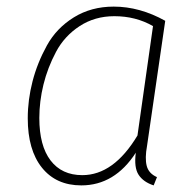

<svg xmlns="http://www.w3.org/2000/svg" viewBox="-20 -551 593 581"><path d="M324 -531Q403 -531 480 -488L425 -110Q418 -72 424 -49Q430 -26 455 -15L445 10Q414 0 399.5 -22Q385 -44 391 -89Q327 10 226 10Q150 10 107 -43.5Q64 -97 64 -193Q64 -249 78.5 -305Q93 -361 122 -413.5Q151 -466 203.5 -498.5Q256 -531 324 -531ZM326 -502Q267 -502 221 -472Q175 -442 149.5 -394Q124 -346 111.5 -295Q99 -244 99 -194Q99 -110 133 -65.5Q167 -21 229 -21Q324 -21 396 -141L443 -472Q391 -502 326 -502Z"/></svg>

Font: Fira Sans UltraLight
Style: Italic
Weight: 200
Italic angle: -8°
Designer: Carrois Corporate & Edenspiekermann AG
Foundry: Carrois Corporate GbR & Edenspiekermann AG
Version: Version 4.203;PS 004.203;hotconv 1.0.88;makeotf.lib2.5.64775